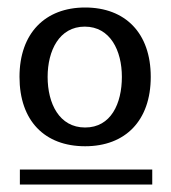

<svg xmlns="http://www.w3.org/2000/svg" viewBox="-20 -730 456 512"><path d="M32 -525C32 -408 99 -340 207 -340C314 -340 382 -408 382 -525C382 -642 314 -710 207 -710C100 -710 32 -641 32 -525ZM107 -525C107 -595 138 -659 206 -659C274 -659 305 -595 305 -525C305 -454 276 -390 207 -390C138 -390 107 -454 107 -525ZM33 -238H386V-278H33Z"/></svg>

Font: Perun Medium
Style: Regular
Weight: 500
Foundry: Copyright (c) Stefan Peev, Context Ltd, 2016
Version: Version 1.089